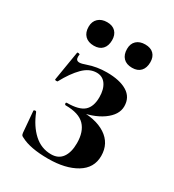

<svg xmlns="http://www.w3.org/2000/svg" viewBox="-147 -658 687 757"><g transform="rotate(30 197.0 -279.5)"><path d="M255 -98Q255 -150 228.5 -177.5Q202 -205 142 -205Q138 -205 137 -210.5Q136 -216 142 -216Q196 -216 218.5 -236Q241 -256 241 -299Q241 -335 226 -356.5Q211 -378 184 -378Q151 -378 122.5 -349.5Q94 -321 67 -271Q66 -270 62 -270Q54 -270 55 -274L77 -407Q77 -409 81 -409Q84 -409 87 -407.5Q90 -406 89 -405Q88 -401 88 -395Q88 -378 104 -378Q114 -378 133 -385Q173 -399 218 -399Q277 -399 310.5 -378.5Q344 -358 344 -317Q344 -278 301 -247.5Q258 -217 187 -208L189 -216Q270 -220 316.5 -189.5Q363 -159 363 -102Q363 -47 314 -17.5Q265 12 186 12Q105 12 62 -11Q55 -14 53 -17Q51 -20 50 -28L42 -123Q42 -126 47 -127Q52 -128 54 -124Q75 -71 109 -40Q143 -9 188 -9Q221 -9 238 -32.5Q255 -56 255 -98ZM65 -519Q65 -543 80 -557Q95 -571 120 -571Q145 -571 158.5 -557Q172 -543 172 -519Q172 -493 158.5 -478.5Q145 -464 120 -464Q94 -464 79.5 -478.5Q65 -493 65 -519ZM240 -519Q240 -543 254.5 -556.5Q269 -570 294 -570Q319 -570 332.5 -556.5Q346 -543 346 -519Q346 -493 332.5 -478.5Q319 -464 294 -464Q268 -464 254 -478.5Q240 -493 240 -519Z"/></g></svg>

Font: Cormorant Infant
Style: Bold
Weight: 700
Designer: Christian Thalmann (Catharsis Fonts)
Foundry: Catharsis Fonts
Version: Version 4.000